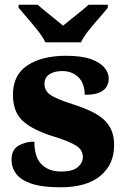

<svg xmlns="http://www.w3.org/2000/svg" viewBox="-20 -786 532 816"><path d="M237 10Q159 10 113.5 -5.5Q68 -21 48.5 -47.5Q29 -74 29 -107Q29 -149 58 -166.5Q87 -184 126 -184Q126 -118 156.5 -87.5Q187 -57 240 -57Q289 -57 310.5 -75.5Q332 -94 332 -119Q332 -149 303.5 -167Q275 -185 211 -205Q122 -232 78.5 -270.5Q35 -309 35 -383Q35 -468 97 -508.5Q159 -549 261 -549Q326 -549 365.5 -535Q405 -521 423.5 -499Q442 -477 442 -453Q442 -419 417.5 -401Q393 -383 340 -383Q340 -432 313 -458Q286 -484 245 -484Q210 -484 189.5 -470Q169 -456 169 -430Q169 -400 194.5 -382.5Q220 -365 289 -343Q343 -326 382.5 -305Q422 -284 443.5 -251.5Q465 -219 465 -169Q465 -87 406.5 -38.5Q348 10 237 10ZM173 -606Q162 -629 141 -655.5Q120 -682 97.5 -708Q75 -734 59 -753V-766H140Q152 -755 172 -739Q192 -723 212.5 -706Q233 -689 248 -677Q263 -689 284 -706Q305 -723 325 -739Q345 -755 357 -766H438V-753Q423 -734 400 -708Q377 -682 356 -655.5Q335 -629 324 -606Z"/></svg>

Font: Noto Serif Georgian ExtraBold
Style: Regular
Weight: 800
Designer: Monotype Design Team, Akaki Razmadze
Foundry: Google LLC
Version: Version 2.003; ttfautohint (v1.8.4.7-5d5b)